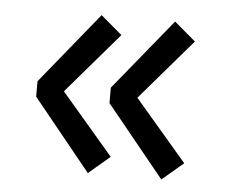

<svg xmlns="http://www.w3.org/2000/svg" viewBox="-39 -605 645 521"><g transform="rotate(5 283.0 -344.0)"><path d="M275.9 -178.2 217.8 -128.9 60.1 -323.2V-365.2L217.8 -559.1L275.9 -509.8L133.8 -344.2ZM476.1 -178.2 418 -128.9 259.8 -323.2V-365.2L418 -559.1L476.1 -509.8L334 -344.2Z"/></g></svg>

Font: ABeeZee
Style: Regular
Weight: 400
Designer: Anja Meiners
Foundry: Anja Meiners
Version: Version 1.002